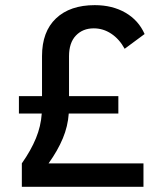

<svg xmlns="http://www.w3.org/2000/svg" viewBox="-20 -723 626 743"><path d="M64.5 0V-90.8Q100.1 -141.6 119.1 -188Q138.2 -234.4 141.6 -283.7H53.2V-351.1H142.6V-505.9Q142.6 -600.6 196.8 -651.9Q251 -703.1 346.7 -703.1Q415 -703.1 465.6 -673.8Q516.1 -644.5 539.6 -591.3L462.4 -534.2Q441.9 -571.8 410.6 -592.5Q379.4 -613.3 342.8 -613.3Q300.3 -613.3 273.7 -585.4Q247.1 -557.6 247.1 -505.4V-351.1H438V-283.7H246.1Q242.7 -234.4 223.1 -187.5Q203.6 -140.6 168 -90.8H535.2V0Z"/></svg>

Font: CaskaydiaCove NFP
Style: Regular
Weight: 400
Designer: Aaron Bell
Foundry: Saja Typeworks
Version: Version 2111.001; VTT 6.35;Nerd Fonts 3.1.1